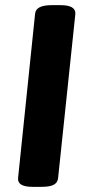

<svg xmlns="http://www.w3.org/2000/svg" viewBox="-20 -722 342 744"><path d="M106 2Q47 2 50 -32L116 -669Q119 -702 180 -702H215Q274 -702 272 -668L205 -31Q203 -14 188 -6Q173 2 141 2Z"/></svg>

Font: Asap Semi Expanded Semi Expanded Regular
Style: Bold Italic
Weight: 700
Width: 6
Italic angle: -6°
Designer: Pablo Cosgaya
Foundry: Omnibus-Type
Version: Version 3.001; ttfautohint (v1.8.4.7-5d5b)